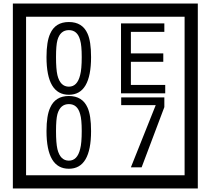

<svg xmlns="http://www.w3.org/2000/svg" viewBox="-20 -980 1195 1090"><path d="M1103 90H53V-960H1103ZM1028 15V-885H128V15ZM497 -656Q497 -442 371 -442Q244 -442 244 -656Q244 -744 265 -789Q294 -855 371 -855Q448 -855 477 -789Q497 -745 497 -656ZM444 -656Q444 -723 435 -752Q420 -809 371 -809Q322 -809 306 -752Q298 -723 298 -656Q298 -587 306 -553Q322 -488 371 -488Q419 -488 435 -554Q444 -587 444 -656ZM918 -450H667V-847H913V-799H723V-677H907V-629H723V-498H918ZM497 -236Q497 -22 371 -22Q244 -22 244 -236Q244 -324 265 -369Q294 -435 371 -435Q448 -435 477 -369Q497 -325 497 -236ZM444 -236Q444 -303 435 -332Q420 -389 371 -389Q322 -389 306 -332Q298 -303 298 -236Q298 -167 306 -133Q322 -68 371 -68Q419 -68 435 -134Q444 -167 444 -236ZM913 -372 784 -30H723L864 -383H668V-427H913Z"/></svg>

Font: Unicode BMP Fallback SIL
Style: Regular
Weight: 400
Foundry: NRSI, SIL International
Version: Version 5.1 Based on Unicode 5.1